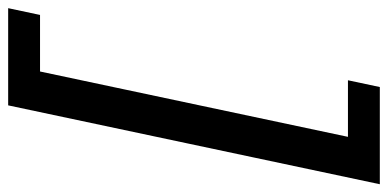

<svg xmlns="http://www.w3.org/2000/svg" viewBox="-272 -486 973 482"><g transform="rotate(-90 215.0 -244.5)"><path d="M-6 222 192 -711H294L96 222ZM61 222V142H255L238 222ZM232 -631V-711H436L419 -631Z"/></g></svg>

Font: Ysabeau
Style: Bold Italic
Weight: 700
Italic angle: -12°
Designer: Christian Thalmann (Catharsis Fonts)
Version: Version 2.002